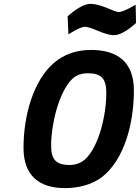

<svg xmlns="http://www.w3.org/2000/svg" viewBox="-20 -959 720 988"><path d="M315 9C386 9 456 -10 505 -48C619 -137 669 -322 669 -494C669 -641 583 -702 448 -702C373 -702 308 -679 257 -635C151 -543 101 -364 101 -198C101 -54 183 9 315 9ZM339 -110C267 -110 243 -139 243 -212C243 -312 280 -482 351 -552C373 -574 402 -582 432 -582C503 -582 527 -553 527 -480C527 -366 489 -210 423 -144C400 -121 370 -110 339 -110ZM678 -935C678 -935 616 -897 591 -897C566 -897 504 -939 444 -939C396 -939 328 -875 328 -875L332 -782C332 -782 391 -821 416 -821C453 -821 516 -778 566 -778C616 -778 680 -841 680 -841L678 -935Z"/></svg>

Font: RazerF5
Style: Bold Italic
Weight: 700
Foundry: Razer Inc.
Version: Version 2